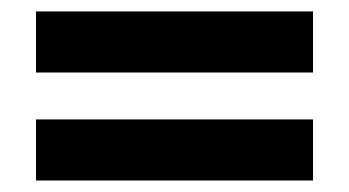

<svg xmlns="http://www.w3.org/2000/svg" viewBox="-20 -520 611 336"><path d="M43 -393.1V-500H527.8V-393.1ZM43 -204.1V-311H527.8V-204.1Z"/></svg>

Font: Zoram GWebM
Style: Bold
Weight: 700
Foundry: Ascender Corporation
Version: Version 1.000